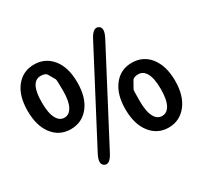

<svg xmlns="http://www.w3.org/2000/svg" viewBox="-157 -974 1277 1208"><g transform="rotate(-30 481.5 -370.0)"><path d="M281 14Q246 -4 281 -70L614 -705Q648 -772 683 -754Q717 -736 682 -670L349 -35Q315 32 281 14ZM621 -395Q669 -456 750 -456Q831 -456 880 -395Q931 -331 931 -222Q931 -113 880.5 -49.5Q830 14 750 14Q670 14 620 -49.5Q570 -113 570 -222.5Q570 -332 621 -395ZM805 -105Q827 -144 827 -221.5Q827 -299 805 -338Q785 -373 750 -373Q715 -373 705.5 -355.5Q696 -338 677 -305Q674 -300 674 -222Q674 -144 696 -105Q716 -70 750.5 -70Q785 -70 805 -105ZM212 -285Q131 -285 81.5 -348Q32 -411 32 -520.5Q32 -630 81.5 -692Q131 -754 212 -754Q293 -754 343 -692Q393 -630 393 -520.5Q393 -411 343 -348Q293 -285 212 -285ZM267 -404Q289 -443 289 -520.5Q289 -598 285 -605Q267 -637 257 -654Q247 -671 212 -671Q136 -671 136 -521Q136 -443 158 -404Q178 -368 212.5 -368Q247 -368 267 -404Z"/></g></svg>

Font: Resource Han Rounded KR
Style: Bold
Weight: 700
Designer: Cyano Hao (round all glyphs); Ryoko NISHIZUKA 西塚涼子 (kana, bopomofo & ideographs); Paul D. Hunt (Latin, Greek & Cyrillic)
Foundry: Cyano Hao
Version: 0.990